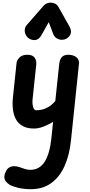

<svg xmlns="http://www.w3.org/2000/svg" viewBox="-20 -950 669 1434"><path d="M232.5 10Q172.5 10 135.2 -17.5Q98 -45 83.5 -97Q69 -149 76.5 -222.5L104 -482.5Q106 -499 125 -520Q144 -541 186 -541Q223 -541 238.5 -519.2Q254 -497.5 251 -469.5L223.5 -210.5Q221.5 -191 223.2 -171.8Q225 -152.5 231.8 -139.5Q238.5 -126.5 251 -126.5Q266 -126.5 288.8 -130.5Q311.5 -134.5 338.5 -149.2Q365.5 -164 393 -195.5L422.5 -473.5Q426 -506.5 442 -523.8Q458 -541 490 -541Q525.5 -541 549.5 -523.5Q573.5 -506 569.5 -471L510 100Q498.5 210 461.5 291.5Q424.5 373 361.8 418Q299 463 210.5 463Q155 463 110.8 451.5Q66.5 440 50.5 429Q38.5 421 27.2 409.2Q16 397.5 13 379.8Q10 362 21 337Q32 309.5 50.5 299.8Q69 290 89.2 291.2Q109.5 292.5 125 298Q144.5 304.5 164.5 311.5Q184.5 318.5 206.5 318.5Q241 318.5 267.8 303.2Q294.5 288 313.8 257.8Q333 227.5 345.5 183Q358 138.5 364 80.5L376.5 -39.5Q346.5 -21.5 308 -5.8Q269.5 10 232.5 10ZM463.5 -656Q436.5 -648 411.8 -659.5Q387 -671 377.5 -696L344 -784.5L290 -688.5Q270 -652 240 -650.8Q210 -649.5 188.5 -668.5Q168 -688 165 -715.5Q162 -743 180.5 -764L305 -906.5Q316 -919 329.8 -924.8Q343.5 -930.5 357.5 -930.5Q374.5 -930.5 390.2 -923.5Q406 -916.5 416.5 -898L498 -753.5Q518.5 -717 504.8 -690.8Q491 -664.5 463.5 -656Z"/></svg>

Font: Edu NSW ACT Cursive
Style: Regular
Weight: 400
Designer: Tina and Corey Anderson, Eben Sorkin, Mirko Velimirovic
Foundry: Sorkin Type Co.
Version: Version 2.000